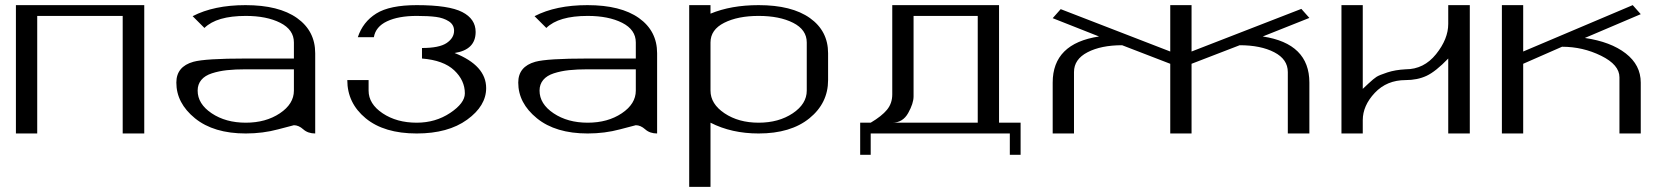

<svg xmlns="http://www.w3.org/2000/svg" viewBox="-20 -520 6495 748"><path d="M542 -500V0H458V-458H125V0H42V-500Z M1208 0Q1179.7 0 1161.6 -16.1Q1143.6 -32.2 1125 -32.2Q1123 -32.2 1063.5 -16.1Q1003.9 0 937.5 0Q812.5 0 739.7 -59.1Q667 -118.2 667 -198.2Q667 -260.7 733.4 -279.3Q779.3 -292 937.5 -292H1125V-354.5Q1125 -404.3 1071.8 -431.2Q1018.6 -458 937.5 -458Q824.2 -458 776.4 -411.1L730.5 -457Q813.5 -500 936.5 -500Q1066.4 -500 1137.2 -449.7Q1208 -399.4 1208 -312.5ZM1125 -250H937.5Q895.5 -250 864.3 -246.6Q833 -243.2 805.7 -234.4Q778.3 -225.6 764.2 -208.5Q750 -191.4 750 -167Q750 -115.2 804.7 -78.6Q859.4 -42 937.5 -42Q1015.6 -42 1070.3 -78.6Q1125 -115.2 1125 -167Z M1603.5 -500Q1728.5 -500 1780.8 -473.1Q1833 -446.3 1833 -395.5Q1833 -326.2 1751 -313.5Q1874 -264.6 1874 -176.8Q1874 -107.4 1799.8 -53.7Q1725.6 0 1603.5 0Q1476.6 0 1404.8 -59.1Q1333 -118.2 1333 -208H1416V-167Q1416 -115.2 1470.7 -78.6Q1525.4 -42 1603.5 -42Q1676.8 -42 1733.9 -80.1Q1791 -118.2 1791 -156.2Q1791 -207 1749.5 -246.1Q1708 -285.2 1624 -292V-333Q1691.4 -333 1720.2 -352.5Q1749 -372.1 1749 -400.4Q1749 -423.8 1728.5 -437Q1708 -450.2 1678.7 -454.1Q1649.4 -458 1603.5 -458Q1532.2 -458 1487.8 -437Q1443.4 -416 1436.5 -375H1374Q1393.6 -434.6 1445.8 -467.3Q1498 -500 1603.5 -500Z M2540 0Q2511.7 0 2493.7 -16.1Q2475.6 -32.2 2457 -32.2Q2455.1 -32.2 2395.5 -16.1Q2335.9 0 2269.5 0Q2144.5 0 2071.8 -59.1Q1999 -118.2 1999 -198.2Q1999 -260.7 2065.4 -279.3Q2111.3 -292 2269.5 -292H2457V-354.5Q2457 -404.3 2403.8 -431.2Q2350.6 -458 2269.5 -458Q2156.2 -458 2108.4 -411.1L2062.5 -457Q2145.5 -500 2268.6 -500Q2398.4 -500 2469.2 -449.7Q2540 -399.4 2540 -312.5ZM2457 -250H2269.5Q2227.5 -250 2196.3 -246.6Q2165 -243.2 2137.7 -234.4Q2110.4 -225.6 2096.2 -208.5Q2082 -191.4 2082 -167Q2082 -115.2 2136.7 -78.6Q2191.4 -42 2269.5 -42Q2347.7 -42 2402.3 -78.6Q2457 -115.2 2457 -167Z M2748 -500V-466.8Q2828.1 -500 2935.5 -500Q3064.5 -500 3135.3 -449.7Q3206.1 -399.4 3206.1 -312.5V-208Q3206.1 -118.2 3133.3 -59.1Q3060.5 0 2935.5 0Q2830.1 0 2748 -42V208H2665V-500ZM3123 -167V-354.5Q3123 -404.3 3069.8 -431.2Q3016.6 -458 2935.5 -458Q2854.5 -458 2801.3 -431.2Q2748 -404.3 2748 -354.5V-167Q2748 -115.2 2802.7 -78.6Q2857.4 -42 2935.5 -42Q3013.7 -42 3068.4 -78.6Q3123 -115.2 3123 -167Z M3372.1 -42Q3415 -67.4 3435.5 -92.3Q3456.1 -117.2 3456.1 -152.3V-500H3872.1V-42H3956.1V83H3914.1V0H3372.1V83H3331.1V-42ZM3456.1 -42H3789.1V-458H3539.1V-144.5Q3539.1 -117.2 3518.1 -79.6Q3497.1 -42 3456.1 -42Z M4622.1 -500V-319.3L5049.8 -485.4L5081.1 -450.2L4899.4 -377.9Q5081.1 -350.6 5081.1 -198.2V0H4997.1V-239.3Q4997.1 -289.1 4944.3 -316.4Q4891.6 -343.8 4809.6 -343.8L4622.1 -271.5V0H4539.1V-271.5L4351.6 -343.8Q4269.5 -343.8 4216.8 -316.4Q4164.1 -289.1 4164.1 -239.3V0H4081.1V-198.2Q4081.1 -350.6 4261.7 -377.9L4081.1 -449.2L4112.3 -484.4L4539.1 -319.3V-500Z M5456.1 -208Q5382.8 -208 5335.9 -158.2Q5289.1 -108.4 5289.1 -51.8V0H5206.1V-500H5289.1V-173.8Q5290 -174.8 5311 -194.3Q5332 -213.9 5342.8 -220.7Q5353.5 -227.5 5384.8 -237.8Q5416 -248 5456.1 -250Q5527.3 -250 5574.7 -309.1Q5622.1 -368.2 5622.1 -426.8V-500H5706.1V0H5622.1V-292Q5573.2 -241.2 5537.6 -224.6Q5502 -208 5456.1 -208Z M6372.1 0H6289.1V-218.8Q6289.1 -267.6 6217.8 -302.7Q6146.5 -337.9 6065.4 -337.9L5914.1 -271.5V0H5831.1V-500H5914.1V-319.3L6340.8 -500L6372.1 -464.8L6154.3 -372.1Q6254.9 -357.4 6313.5 -312Q6372.1 -266.6 6372.1 -198.2Z"/></svg>

Font: okolaks
Style: Regular
Weight: 500
Version: Version 000.6.0